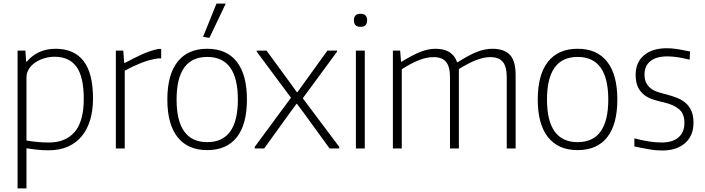

<svg xmlns="http://www.w3.org/2000/svg" viewBox="-20 -819 3887 1059"><path d="M77 -540H120L124 -480H129Q156 -513 196 -531.5Q236 -550 287 -550Q388 -550 440.5 -483Q493 -416 493 -276Q493 -211 477.5 -158.5Q462 -106 431.5 -68.5Q401 -31 355 -10.5Q309 10 248 10Q215 10 183.5 6.5Q152 3 126 -1V220H77ZM250 -33Q342 -33 392 -91.5Q442 -150 442 -274Q442 -395 402 -450.5Q362 -506 281 -506Q252 -506 224 -497.5Q196 -489 174 -474Q152 -459 139 -438Q126 -417 126 -392V-44Q154 -39 186 -36Q218 -33 250 -33Z M619 -540H660L665 -472H669Q719 -499 764 -519.5Q809 -540 854 -549H869V-497H852Q804 -490 757.5 -471.5Q711 -453 668 -429V0H619Z M1100 -616 1174 -799H1225L1135 -610ZM1123 9Q1016 9 959.5 -62.5Q903 -134 903 -270Q903 -407 959.5 -478.5Q1016 -550 1123 -550Q1230 -550 1286 -478.5Q1342 -407 1342 -270Q1342 -133 1286 -62Q1230 9 1123 9ZM1123 -35Q1292 -35 1292 -270Q1292 -505 1123 -505Q954 -505 954 -270Q954 -35 1123 -35Z M1385 -9 1585 -280 1396 -534V-540H1450L1587 -353L1617 -311H1621L1651 -353L1786 -540H1839V-534L1650 -277L1851 -9V0H1798L1652 -201L1618 -246H1615L1582 -201L1437 0H1385Z M1968 -671Q1932 -671 1932 -707Q1932 -743 1968 -743Q2005 -743 2005 -707Q2005 -671 1968 -671ZM1943 -540H1992V0H1943Z M2147 -540H2187L2192 -479H2196Q2256 -516 2299 -533Q2342 -550 2382 -550Q2476 -550 2501 -476H2505Q2567 -516 2611 -533Q2655 -550 2695 -550Q2761 -550 2792.5 -516.5Q2824 -483 2824 -405V0H2775V-392Q2775 -452 2753 -478Q2731 -504 2684 -504Q2648 -504 2605 -487Q2562 -470 2511 -438V0H2462V-392Q2462 -452 2440 -478Q2418 -504 2371 -504Q2333 -504 2289 -486.5Q2245 -469 2196 -437V0H2147Z M3166 9Q3059 9 3002.5 -62.5Q2946 -134 2946 -270Q2946 -407 3002.5 -478.5Q3059 -550 3166 -550Q3273 -550 3329 -478.5Q3385 -407 3385 -270Q3385 -133 3329 -62Q3273 9 3166 9ZM3166 -35Q3335 -35 3335 -270Q3335 -505 3166 -505Q2997 -505 2997 -270Q2997 -35 3166 -35Z M3634 11Q3619 11 3603.5 10Q3588 9 3570 6Q3552 3 3530 -1Q3508 -5 3479 -11V-56Q3520 -45 3558 -39Q3596 -33 3629 -33Q3690 -33 3722.5 -61.5Q3755 -90 3755 -141Q3755 -193 3724.5 -217.5Q3694 -242 3643 -254Q3615 -260 3587 -268.5Q3559 -277 3536.5 -293Q3514 -309 3500 -336Q3486 -363 3486 -407Q3486 -475 3532 -514Q3578 -553 3658 -553Q3671 -553 3683.5 -552Q3696 -551 3710.5 -549Q3725 -547 3743 -543.5Q3761 -540 3786 -535L3784 -490Q3742 -500 3714 -504Q3686 -508 3661 -508Q3600 -508 3567.5 -482Q3535 -456 3535 -408Q3535 -379 3545 -360.5Q3555 -342 3571.5 -330Q3588 -318 3610 -311Q3632 -304 3657 -298Q3690 -289 3717 -278Q3744 -267 3763.5 -249.5Q3783 -232 3794 -206Q3805 -180 3805 -142Q3805 -70 3758.5 -29.5Q3712 11 3634 11Z"/></svg>

Font: Encode Sans Narrow
Style: ExtraLight
Weight: 200
Designer: Pablo Impallari, Andres Torresi
Foundry: Pablo Impallari, Andres Torresi
Version: Version 1.000; ttfautohint (v1.00) -l 8 -r 50 -G 200 -x 14 -